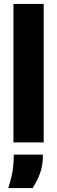

<svg xmlns="http://www.w3.org/2000/svg" viewBox="-20 -720 289 971"><path d="M48 0V-700H201V0ZM22 231Q43 163 46.5 125Q50 87 50 62H197Q197 117 182.5 156.5Q168 196 145 231Z"/></svg>

Font: Bricolage Grotesque 12pt Condensed ExtraBold
Style: Regular
Weight: 800
Width: 3
Designer: Mathieu Triay
Foundry: Atelier Triay
Version: Version 1.001; ttfautohint (v1.8.4.7-5d5b);gftools[0.9.33.de